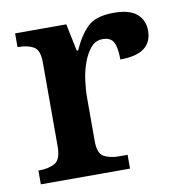

<svg xmlns="http://www.w3.org/2000/svg" viewBox="-67 -610 637 672"><g transform="rotate(-10 251.5 -273.5)"><path d="M25 0V-49H28Q62 -49 84 -61.5Q106 -74 106 -121V-419Q106 -463 85 -475Q64 -487 31 -487H28V-536H210L230 -439H235Q257 -489 286.5 -518Q316 -547 380 -547Q436 -547 462 -524.5Q488 -502 488 -465Q488 -382 375 -382Q375 -423 365 -443Q355 -463 326 -463Q301 -463 284.5 -444Q268 -425 257 -395.5Q246 -366 241.5 -332.5Q237 -299 237 -270V-116Q237 -72 258.5 -60.5Q280 -49 311 -49H342V0Z"/></g></svg>

Font: Noto Serif Malayalam SemiBold
Style: Regular
Weight: 600
Designer: Indian type Foundry, Jelle Bosma, Monotype Design Team
Foundry: Monotype Imaging Inc.
Version: Version 2.104; ttfautohint (v1.8.4.7-5d5b)